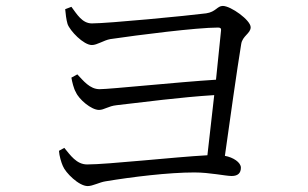

<svg xmlns="http://www.w3.org/2000/svg" viewBox="-20 -681 1040 648"><path d="M314 -310C332 -310 345 -323 374 -326C461 -336 590 -353 703 -360L680 -157C569 -151 344 -126 274 -126C238 -126 217 -158 197 -182L179 -172C180 -155 187 -132 192 -121C201 -98 246 -53 276 -53C293 -53 316 -66 336 -69C426 -84 549 -99 636 -99C688 -99 741 -87 762 -87C784 -87 793 -98 793 -115C793 -133 767 -150 739 -155C755 -269 780 -447 794 -532C798 -560 826 -568 826 -589C826 -613 759 -661 732 -661C713 -661 709 -641 676 -636C614 -628 345 -602 290 -602C257 -602 239 -634 221 -658L200 -650C201 -636 204 -613 208 -600C216 -577 262 -529 290 -529C308 -529 330 -545 352 -549C447 -563 644 -588 716 -588C724 -588 727 -585 726 -578L709 -412C581 -404 351 -380 316 -380C283 -380 261 -409 241 -430L221 -419C223 -406 229 -381 236 -370C246 -346 288 -310 314 -310Z"/></svg>

Font: Source Han Serif CN
Style: Regular
Weight: 400
Designer: Ryoko NISHIZUKA 西塚涼子 (kana & ideographs); Frank Grießhammer (Latin, Greek & Cyrillic); Wenlong ZHANG 张文龙 (bopomofo); San
Foundry: Adobe
Version: Version 2.003;hotconv 1.1.1;makeotfexe 2.6.0